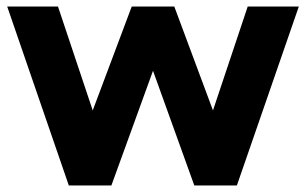

<svg xmlns="http://www.w3.org/2000/svg" viewBox="-20 -566 934 586"><path d="M2 -546H157L263 -229L382 -546H512L630 -229L736 -546H892L703 0H573L447 -350L320 0H190Z"/></svg>

Font: BLUETTI 2.0
Style: Bold
Weight: 700
Designer: Stijn de Vries
Foundry: tokotype
Version: Version 2.005;October 31, 2023;FontCreator 14.0.0.2814 64-bi